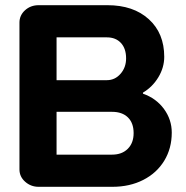

<svg xmlns="http://www.w3.org/2000/svg" viewBox="-20 -720 717 740"><path d="M55 -67V-633Q55 -661 76.5 -680.5Q98 -700 129 -700H394Q494 -700 553.5 -646Q613 -592 613 -501Q613 -460 590.5 -422.5Q568 -385 531 -363V-359Q582 -341 612 -300Q642 -259 642 -209Q642 -148 613 -100.5Q584 -53 532 -26.5Q480 0 413 0H129Q99 0 77 -19.5Q55 -39 55 -67ZM392 -411Q423 -411 444.5 -435.5Q466 -460 466 -495Q466 -533 446 -554.5Q426 -576 392 -576H198V-411ZM412 -124Q450 -124 472.5 -146.5Q495 -169 495 -207Q495 -246 473 -267.5Q451 -289 412 -289H198V-124Z"/></svg>

Font: K2D ExtraBold
Style: Regular
Weight: 800
Designer: Katatrad Aksorn Co.,Ltd.
Foundry: Cadson Demak Co.,Ltd.
Version: Version 1.000; ttfautohint (v1.6)